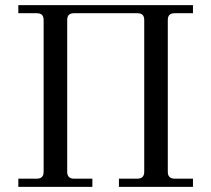

<svg xmlns="http://www.w3.org/2000/svg" viewBox="-20 -732 828 752"><path d="M51.8 0V-32.2H124Q150.9 -32.2 150.9 -59.1V-652.8Q150.9 -667 144.5 -673.6Q138.2 -680.2 124 -680.2H51.8V-711.9H735.8V-680.2H664.1Q649.9 -680.2 643.6 -673.6Q637.2 -667 637.2 -652.8V-59.1Q637.2 -32.2 664.1 -32.2H735.8V0H445.8V-32.2H518.1Q544.9 -32.2 544.9 -59.1V-652.8Q544.9 -667 538.6 -673.6Q532.2 -680.2 518.1 -680.2H270Q255.9 -680.2 249.5 -673.6Q243.2 -667 243.2 -652.8V-59.1Q243.2 -32.2 270 -32.2H341.8V0Z"/></svg>

Font: Flanker Steampunk
Style: Regular
Weight: 400
Designer: Alexey Kryukov, Leonardo Di Lena
Foundry: Alexey Kryukov, Leonardo Di Lena
Version: 1.210